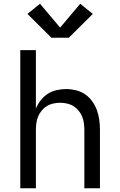

<svg xmlns="http://www.w3.org/2000/svg" viewBox="-20 -1002 640 1022"><path d="M88 0V-735H171V-424Q181 -448 197 -468.5Q213 -489 234 -502.5Q255 -516 280.5 -522Q306 -528 332 -528Q358 -528 384.5 -521.5Q411 -515 433 -500Q455 -485 471 -462.5Q487 -440 496 -415Q505 -390 508.5 -363.5Q512 -337 512 -310V0H429V-310Q429 -328 426.5 -346.5Q424 -365 417 -382Q410 -399 398 -413.5Q386 -428 370.5 -437.5Q355 -447 336.5 -451Q318 -455 300 -455Q282 -455 263.5 -451Q245 -447 229.5 -437.5Q214 -428 202 -413.5Q190 -399 183 -382Q176 -365 173.5 -346.5Q171 -328 171 -310V0ZM346 -801H254L126 -928L193 -982L300 -855L407 -982L474 -928Z"/></svg>

Font: Zed Sans Extended
Style: Regular
Weight: 400
Width: 7
Designer: Belleve Invis
Foundry: Belleve Invis
Version: Version 1.0.0; ttfautohint (v1.8.4)